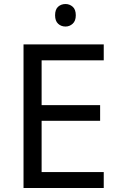

<svg xmlns="http://www.w3.org/2000/svg" viewBox="-20 -935 596 955"><path d="M496 0H97V-714H496V-635H187V-412H478V-334H187V-79H496ZM306 -915Q326 -915 341.5 -901.5Q357 -888 357 -859Q357 -831 341.5 -817Q326 -803 306 -803Q284 -803 269 -817Q254 -831 254 -859Q254 -888 269 -901.5Q284 -915 306 -915Z"/></svg>

Font: Noto Sans Inscriptional Pahlavi
Style: Regular
Weight: 400
Designer: Monotype Design Team
Foundry: Monotype Imaging Inc.
Version: Version 2.003; ttfautohint (v1.8.4.7-5d5b)